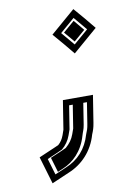

<svg xmlns="http://www.w3.org/2000/svg" viewBox="-79 -547 512 774"><g transform="rotate(-10 176.5 -159.5)"><path d="M171.8 -144 153.1 -26C150.9 -20.7 148.5 -13.7 145.8 -5C140.2 10.5 132.5 22 122.1 31L111.3 36L39.4 67L72.7 179L144.6 148C199.9 125.4 245.3 79 263.9 13C270.1 -2 274 -12.3 277.1 -32L294.8 -144ZM176.1 -411C201.9 -381.5 227.2 -351.5 251.8 -321L352.6 -408C328 -438.5 302.8 -468.6 276.9 -498ZM192.8 -119H265.8L252.1 -32C249.2 -13.7 246.3 -6.8 240.1 8.4C223.5 66.9 186.2 105.4 137.9 125.2L90.2 145.7L70.5 79.3C91.6 70 113 61.3 133.6 51.5C149.7 37.7 162 21 169.5 -0.1C173.1 -10.2 175 -16.5 177.6 -22.9ZM211.7 -411.2 271.6 -462.9C287.6 -444.4 302.9 -426.1 317.5 -408.2L257.7 -356.6C241.6 -376.3 227.3 -393.1 211.7 -411.2ZM207.8 -119 192.8 -24.1C190.3 -17.9 188.4 -12.7 185.1 -2.3C177.7 18.6 166.3 33.5 149.7 47.9L132.6 55.8L83.9 76.8L101.9 137.4L124.4 127.7C166 110.7 207 72.5 224.4 11.1C229 -5.1 234 -12.4 237.1 -32L250.8 -119ZM223.5 -411.2C235.5 -397.3 247.6 -383.1 259.7 -368.5L305.7 -408.2C294.2 -422.2 282.2 -436.6 269.8 -451.2Z"/></g></svg>

Font: Tape
Style: Regular
Weight: 500
Foundry: Cannot Into Space Fonts
Version: Version 0.97